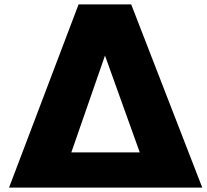

<svg xmlns="http://www.w3.org/2000/svg" viewBox="-20 -803 924 858"><path d="M20.5 35.2 331.1 -783.2H566.4L883.8 35.2ZM298.8 -122.1H604.5L449.2 -554.7Z"/></svg>

Font: GenEi M Gothic v2 Black
Style: Regular
Weight: 900
Version: Version 2.0